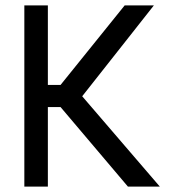

<svg xmlns="http://www.w3.org/2000/svg" viewBox="-20 -690 640 710"><path d="M70 -670V0H157V-294H204L453 0H571L284 -334L549 -670H441L204 -376H157V-670Z"/></svg>

Font: LT Wave Mono
Style: Regular
Weight: 400
Designer: Daniel Lyons
Version: Version 2.5 (Glyphs App)